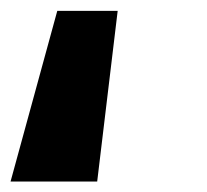

<svg xmlns="http://www.w3.org/2000/svg" viewBox="-86 -69 385 357"><path d="M20.5 -48.8H132.8L94.7 268.6H-66.4Z"/></svg>

Font: Lesson One Extra
Style: Italic
Weight: 800
Italic angle: -14°
Designer: But Ko, Victor Gaultney, Annie Olsen, Julie Remington, Don Collingsworth, Eric Hays, Becca Hirsbrunner
Version: Version 1.100